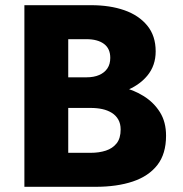

<svg xmlns="http://www.w3.org/2000/svg" viewBox="-20 -720 704 740"><path d="M200 -348H331Q404 -348 459.5 -368.5Q515 -389 547.5 -428Q580 -467 580 -522Q580 -582 547.5 -621.5Q515 -661 459.5 -680.5Q404 -700 331 -700H74V0H348Q431 0 492 -20.5Q553 -41 586.5 -84Q620 -127 620 -197Q620 -250 596.5 -287.5Q573 -325 534 -349.5Q495 -374 447 -385Q399 -396 348 -396H200V-304H329Q354 -304 374.5 -299.5Q395 -295 411 -285Q427 -275 436 -259Q445 -243 445 -221Q445 -187 429.5 -167.5Q414 -148 388 -139.5Q362 -131 329 -131H243V-569H313Q356 -569 380.5 -551Q405 -533 405 -497Q405 -473 394 -456.5Q383 -440 362.5 -431Q342 -422 313 -422H200Z"/></svg>

Font: Glinicke Jost Bold
Style: Bold
Weight: 700
Version: Version 3.710